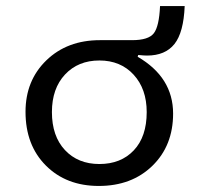

<svg xmlns="http://www.w3.org/2000/svg" viewBox="-20 -597 654 632"><path d="M463.9 -414.1Q454.6 -414.1 435.1 -416L433.1 -410.2Q549.8 -342.3 549.8 -223.1Q549.8 -117.7 481.7 -51.3Q413.6 15.1 305.2 15.1Q198.2 15.1 131.1 -52Q64 -119.1 64 -229Q64 -332 132.6 -398.4Q201.2 -464.8 309.1 -464.8H415Q468.8 -464.8 486.3 -487.5Q503.9 -510.3 506.8 -577.1H587.9Q584.5 -490.2 554.2 -452.1Q523.9 -414.1 463.9 -414.1ZM307.1 -57.1Q377.9 -57.1 420.4 -102.1Q462.9 -147 462.9 -228Q462.9 -304.2 419.9 -351.1Q377 -397.9 307.1 -397.9Q237.3 -397.9 194.1 -351.8Q150.9 -305.7 150.9 -228Q150.9 -148.9 193.8 -103Q236.8 -57.1 307.1 -57.1Z"/></svg>

Font: IntelOne Mono
Style: Regular
Weight: 400
Designer: Fred Shallcrass
Foundry: Frere-Jones Type LLC
Version: Version 1.200;hotconv 1.1.0;makeotfexe 2.6.0;FJTRelease1.2